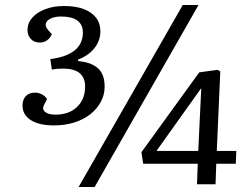

<svg xmlns="http://www.w3.org/2000/svg" viewBox="-20 -736 999 767"><path d="M294 11 710 -716H773L358 11ZM846 -133H924L922 -82H844L841 0H767L770 -82H552L545 -128L776 -447L849 -457L860 -451ZM772 -133 784 -384 605 -133ZM381 -611Q381 -574 357.5 -544Q334 -514 292 -498V-492Q328 -489 352 -476.5Q376 -464 387 -443Q398 -422 398 -390Q398 -357 382.5 -328.5Q367 -300 340 -279Q313 -258 276 -246.5Q239 -235 195 -235Q137 -235 103.5 -256Q70 -277 70 -314Q70 -339 83.5 -352.5Q97 -366 121 -366Q134 -366 148 -358.5Q162 -351 168 -340L156 -317Q147 -300 160 -289Q173 -278 201 -278Q256 -278 288 -309Q320 -340 320 -390Q320 -426 298 -444Q276 -462 232 -462Q219 -462 208 -461Q197 -460 187 -458L181 -500Q245 -508 278 -534.5Q311 -561 311 -606Q311 -638 289 -654Q267 -670 224 -670Q199 -670 182.5 -662Q166 -654 163 -642Q160 -630 173 -615L187 -600Q181 -584 168 -575Q155 -566 139 -566Q117 -566 103.5 -580Q90 -594 90 -616Q90 -644 109 -665.5Q128 -687 161 -699.5Q194 -712 236 -712Q282 -712 314 -700Q346 -688 363.5 -665.5Q381 -643 381 -611Z"/></svg>

Font: Literata 18pt
Style: Italic
Weight: 400
Italic angle: -2°
Designer: Latin by Veronika Burian and Jose Scaglione. Greek by Irene Vlachou. Cyrillic by Vera Evstafieva
Foundry: TypeTogether
Version: Version 3.103;gftools[0.9.29]